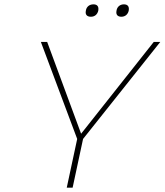

<svg xmlns="http://www.w3.org/2000/svg" viewBox="-20 -863 757 883"><path d="M168 -670 335 -224 287 0H314L362 -224L717 -670H687L353 -248L197 -670ZM375 -814C371 -797 379 -786 398 -786C416 -786 428 -797 432 -814V-815C435 -832 428 -843 410 -843C391 -843 378 -832 375 -815ZM516 -814C512 -797 520 -786 538 -786C556 -786 568 -797 572 -814V-815C575 -832 568 -843 550 -843C532 -843 519 -832 516 -815Z"/></svg>

Font: LT Wave Mono Thin
Style: Italic
Weight: 100
Designer: Daniel Lyons
Version: Version 2.5 (Glyphs App)